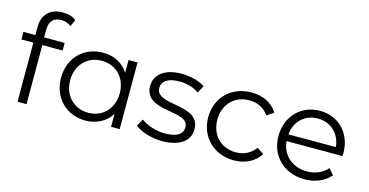

<svg xmlns="http://www.w3.org/2000/svg" viewBox="-77 -1103 2810 1463"><g transform="rotate(15 1328.5 -371.0)"><path d="M182 0V-466H342V-526H180V-588C180 -653 213 -688 273 -688C304 -688 331 -678 351 -661L375 -714C350 -737 310 -747 270 -747C167 -747 111 -684 111 -591V-526H17V-466H111V0Z M646 5C693 5 734 -6 771 -27C803 -45 829 -70 849 -103V0H917V-526H846V-426C826 -457 800 -482 769 -499C733 -520 692 -530 646 -530C496 -530 384 -423 384 -263C384 -105 496 5 646 5ZM652 -58C541 -58 456 -140 456 -263C456 -387 541 -468 652 -468C763 -468 847 -387 847 -263C847 -140 763 -58 652 -58Z M1251 5C1389 5 1468 -54 1468 -145C1468 -348 1127 -239 1127 -383C1127 -432 1169 -469 1264 -469C1317 -469 1372 -456 1419 -424L1450 -481C1407 -512 1332 -530 1264 -530C1130 -530 1056 -466 1056 -380C1056 -170 1397 -281 1397 -143C1397 -91 1356 -57 1256 -57C1183 -57 1112 -84 1069 -116L1037 -60C1081 -24 1164 5 1251 5Z M1816 5C1905 5 1980 -31 2023 -99L1969 -135C1933 -83 1877 -58 1816 -58C1702 -58 1617 -139 1617 -263C1617 -387 1702 -468 1816 -468C1877 -468 1933 -443 1969 -390L2023 -426C1980 -495 1905 -530 1816 -530C1660 -530 1545 -420 1545 -263C1545 -107 1660 5 1816 5Z M2375 5C2459 5 2531 -25 2578 -81L2538 -127C2498 -80 2442 -58 2377 -58C2296 -58 2230 -94 2195 -155C2180 -180 2172 -209 2169 -241H2610C2610 -249 2611 -258 2611 -263C2611 -422 2504 -530 2356 -530C2209 -530 2099 -419 2099 -263C2099 -107 2212 5 2375 5ZM2169 -294C2172 -323 2179 -350 2192 -374C2224 -434 2284 -469 2356 -469C2429 -469 2487 -434 2520 -374C2533 -350 2541 -323 2543 -294Z"/></g></svg>

Font: Montserrat Z
Style: Regular
Weight: 400
Designer: Julieta Ulanovsky
Foundry: Julieta Ulanovsky
Version: Version 8.000